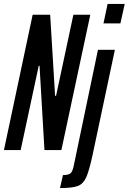

<svg xmlns="http://www.w3.org/2000/svg" viewBox="-26 -763 654 976"><path d="M-6 0 140 -688H229L254 -276H259L347 -688H433L286 0H200L175 -429H171L79 0ZM500 -644 521 -743H608L586 -644ZM350 74 472 -510H558L445 23Q427 106 412 139Q397 172 369.5 182.5Q342 193 279 193L294 127Q324 127 334 116.5Q344 106 350 74Z"/></svg>

Font: Saira Ultra Condensed SemiBold
Style: Italic
Weight: 600
Width: 1
Italic angle: -12°
Designer: Hector Gatti with collaboration of the Omnibus-Type team
Foundry: Omnibus-Type
Version: Version 1.001; ttfautohint (v1.8)